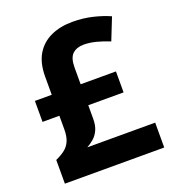

<svg xmlns="http://www.w3.org/2000/svg" viewBox="-132 -827 845 930"><g transform="rotate(-20 290.5 -362.0)"><path d="M345.6 -724.2Q399.4 -724.2 447.6 -712.8Q495.9 -701.4 535.4 -683.8L490.4 -570.5Q456.1 -584.5 422.7 -593.2Q389.2 -601.8 359.2 -601.8Q322.9 -601.8 301.5 -582.1Q280 -562.3 280 -512.2V-426.3H462V-318.2H280V-248.9Q280 -213.8 269 -190.4Q258 -166.9 240.9 -152.4Q223.9 -138 205.9 -128.2H555.7V0H43.6V-122.2Q71.4 -134.7 90.6 -149.4Q109.9 -164 120.4 -187.3Q131 -210.7 131 -247.9V-318.2H44.2V-426.3H131V-519.4Q131 -589.1 157.8 -634.2Q184.7 -679.2 233.1 -701.7Q281.5 -724.2 345.6 -724.2Z"/></g></svg>

Font: Noto Sans Khmer
Style: Regular
Weight: 400
Designer: Danh Hong and the Monotype Design Team
Foundry: Monotype Imaging Inc.
Version: Version 2.003